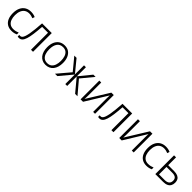

<svg xmlns="http://www.w3.org/2000/svg" viewBox="483 -2194 3856 3856"><g transform="rotate(45 2410.5 -266.0)"><path d="M283 10Q210 10 158.5 -22.5Q107 -55 80 -116Q53 -177 53 -263Q53 -353 83.5 -415.5Q114 -478 168 -510Q222 -542 294 -542Q330 -542 362.5 -535Q395 -528 419 -516L403 -467Q378 -478 348.5 -484.5Q319 -491 293 -491Q235 -491 194.5 -463.5Q154 -436 133 -385Q112 -334 112 -264Q112 -198 130.5 -147.5Q149 -97 187 -69Q225 -41 283 -41Q321 -41 353.5 -49Q386 -57 413 -69V-18Q388 -6 356 2Q324 10 283 10Z M889 0H831V-483H664Q655 -357 642.5 -265Q630 -173 611 -113Q592 -53 563 -24Q534 5 493 5Q481 5 471 4Q461 3 454 0V-45Q460 -44 467 -43Q474 -42 483 -42Q506 -42 524 -60.5Q542 -79 555.5 -117.5Q569 -156 580 -214.5Q591 -273 599 -352.5Q607 -432 614 -532H889Z M1474 -267Q1474 -204 1459 -153.5Q1444 -103 1415.5 -66.5Q1387 -30 1344.5 -10Q1302 10 1247 10Q1196 10 1154.5 -9.5Q1113 -29 1084 -65.5Q1055 -102 1039.5 -153Q1024 -204 1024 -267Q1024 -353 1051.5 -414.5Q1079 -476 1130 -509Q1181 -542 1252 -542Q1324 -542 1373 -507.5Q1422 -473 1448 -411.5Q1474 -350 1474 -267ZM1083 -267Q1083 -199 1101 -147.5Q1119 -96 1155.5 -67.5Q1192 -39 1248 -39Q1306 -39 1342.5 -67.5Q1379 -96 1397 -147.5Q1415 -199 1415 -267Q1415 -333 1398 -384Q1381 -435 1345 -464Q1309 -493 1251 -493Q1167 -493 1125 -433Q1083 -373 1083 -267Z M2134 -532 1920 -273 2151 0H2084L1859 -270V0H1805V-270L1579 0H1512L1743 -273L1529 -532H1593L1805 -274V-532H1859V-274L2070 -532Z M2294 -162Q2294 -151 2293.5 -138Q2293 -125 2292.5 -112Q2292 -99 2291.5 -86Q2291 -73 2290 -62L2581 -532H2650V0H2596V-371Q2596 -386 2596.5 -404Q2597 -422 2597.5 -440Q2598 -458 2599 -471L2309 0H2239V-532H2294Z M3173 0H3115V-483H2948Q2939 -357 2926.5 -265Q2914 -173 2895 -113Q2876 -53 2847 -24Q2818 5 2777 5Q2765 5 2755 4Q2745 3 2738 0V-45Q2744 -44 2751 -43Q2758 -42 2767 -42Q2790 -42 2808 -60.5Q2826 -79 2839.5 -117.5Q2853 -156 2864 -214.5Q2875 -273 2883 -352.5Q2891 -432 2898 -532H3173Z M3392 -162Q3392 -151 3391.5 -138Q3391 -125 3390.5 -112Q3390 -99 3389.5 -86Q3389 -73 3388 -62L3679 -532H3748V0H3694V-371Q3694 -386 3694.5 -404Q3695 -422 3695.5 -440Q3696 -458 3697 -471L3407 0H3337V-532H3392Z M4114 10Q4041 10 3989.5 -22.5Q3938 -55 3911 -116Q3884 -177 3884 -263Q3884 -353 3914.5 -415.5Q3945 -478 3999 -510Q4053 -542 4125 -542Q4161 -542 4193.5 -535Q4226 -528 4250 -516L4234 -467Q4209 -478 4179.5 -484.5Q4150 -491 4124 -491Q4066 -491 4025.5 -463.5Q3985 -436 3964 -385Q3943 -334 3943 -264Q3943 -198 3961.5 -147.5Q3980 -97 4018 -69Q4056 -41 4114 -41Q4152 -41 4184.5 -49Q4217 -57 4244 -69V-18Q4219 -6 4187 2Q4155 10 4114 10Z M4589 -309Q4649 -309 4688.5 -291.5Q4728 -274 4747.5 -241Q4767 -208 4767 -160Q4767 -110 4747 -74Q4727 -38 4686 -19Q4645 0 4581 0H4362V-532H4419V-309ZM4710 -158Q4710 -211 4677.5 -235.5Q4645 -260 4582 -260H4419V-48H4577Q4642 -48 4676 -75Q4710 -102 4710 -158Z"/></g></svg>

Font: Noto Sans Display Light
Style: Regular
Weight: 300
Designer: Monotype Design Team
Foundry: Monotype Imaging Inc.
Version: Version 2.003